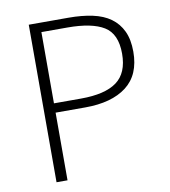

<svg xmlns="http://www.w3.org/2000/svg" viewBox="-76 -725 701 791"><g transform="rotate(-10 274.5 -329.5)"><path d="M97 0V-659H263Q319 -659 363.5 -649.5Q408 -640 438.5 -618Q469 -596 485.5 -561Q502 -526 502 -475Q502 -378 440 -330.5Q378 -283 267 -283H143V0ZM143 -322H256Q357 -322 406 -358Q455 -394 455 -475Q455 -558 404.5 -589Q354 -620 252 -620H143Z"/></g></svg>

Font: TypoPRO Source Sans Pro
Style: Regular
Weight: 300
Designer: Paul D. Hunt
Foundry: Adobe Systems Incorporated
Version: Version 2.020;PS 2.000;hotconv 1.0.86;makeotf.lib2.5.63406